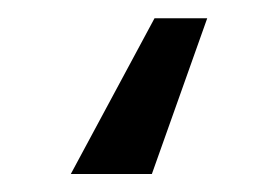

<svg xmlns="http://www.w3.org/2000/svg" viewBox="-20 11 307 212"><path d="M147.7 203.1H58.2L150.6 31.2H208.8Z"/></svg>

Font: Linik Sans
Style: Regular
Weight: 400
Designer: Rasmus Andersson (font), Marc Monis (original base), Kil Hyung-jin (Pretendard portions), Cristiano Sobral (main changes
Foundry: rsms
Version: Version 3.018;May 31, 2022;FontCreator 14.0.0.2814 64-bit; t